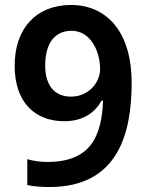

<svg xmlns="http://www.w3.org/2000/svg" viewBox="-20 -743 591 773"><path d="M179 10C454 10 510 -204 510 -409C510 -623 403 -723 266 -723C127 -723 39 -630 39 -478C39 -336 116 -255 239 -255C316 -255 363 -291 389 -338H395C389 -198 348 -91 171 -91C143 -91 114 -95 90 -102V2C114 8 153 10 179 10ZM266 -354C197 -354 162 -402 162 -479C162 -576 206 -619 268 -619C344 -619 383 -538 383 -465C383 -411 337 -354 266 -354Z"/></svg>

Font: Noto Sans Bengali UI SemiBold
Style: Regular
Weight: 600
Designer: Jelle Bosma - Monotype Design Team
Foundry: Monotype Imaging Inc.
Version: Version 2.003